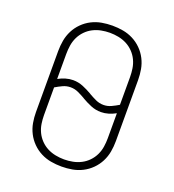

<svg xmlns="http://www.w3.org/2000/svg" viewBox="-136 -849 872 962"><g transform="rotate(20 300.0 -367.5)"><path d="M300 8Q271 8 243 3Q215 -2 189.5 -15Q164 -28 143.5 -48.5Q123 -69 110 -94.5Q97 -120 92 -148Q87 -176 87 -205V-530Q87 -559 92 -587Q97 -615 110 -640.5Q123 -666 143.5 -686.5Q164 -707 189.5 -720Q215 -733 243 -738Q271 -743 300 -743Q329 -743 357 -738Q385 -733 410.5 -720Q436 -707 456.5 -686.5Q477 -666 490 -640.5Q503 -615 508 -587Q513 -559 513 -530V-205Q513 -176 508 -148Q503 -120 490 -94.5Q477 -69 456.5 -48.5Q436 -28 410.5 -15Q385 -2 357 3Q329 8 300 8ZM392 -354Q413 -354 432.5 -363Q452 -372 470 -383V-530Q470 -553 466.5 -576Q463 -599 453 -620Q443 -641 426.5 -658Q410 -675 389.5 -685.5Q369 -696 346 -700.5Q323 -705 300 -705Q277 -705 254 -700.5Q231 -696 210.5 -685.5Q190 -675 173.5 -658Q157 -641 147 -620Q137 -599 133.5 -576Q130 -553 130 -530V-397Q148 -407 168 -413Q188 -419 208 -419Q236 -419 261.5 -408.5Q287 -398 311 -384L312 -383Q331 -372 350.5 -363Q370 -354 392 -354ZM300 -30Q323 -30 346 -34.5Q369 -39 389.5 -49.5Q410 -60 426.5 -77Q443 -94 453 -115Q463 -136 466.5 -159Q470 -182 470 -205V-338Q452 -328 432 -322Q412 -316 392 -316Q364 -316 338.5 -326.5Q313 -337 289 -351L288 -352Q269 -363 249.5 -372Q230 -381 208 -381Q187 -381 167.5 -372Q148 -363 130 -352V-205Q130 -182 133.5 -159Q137 -136 147 -115Q157 -94 173.5 -77Q190 -60 210.5 -49.5Q231 -39 254 -34.5Q277 -30 300 -30Z"/></g></svg>

Font: Iosevka Aile Extralight
Style: Regular
Weight: 200
Designer: Belleve Invis
Foundry: Belleve Invis
Version: Version 31.1.0; ttfautohint (v1.8.4)